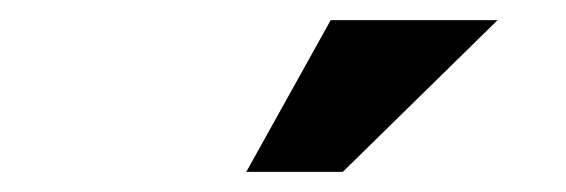

<svg xmlns="http://www.w3.org/2000/svg" viewBox="-20 -734 563 191"><path d="M309 -714H475L321 -563H225Z"/></svg>

Font: Haskoy Bold
Style: Italic
Weight: 700
Designer: Ertekin Erdin
Foundry: Ertekin Erdin
Version: Version 2.000; ttfautohint (v1.8.4.7-5d5b)